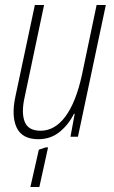

<svg xmlns="http://www.w3.org/2000/svg" viewBox="-20 -549 457 771"><path d="M134 10Q69 10 47 -36.5Q25 -83 42 -162L120 -529H157L79 -159Q65 -97 79 -60.5Q93 -24 143 -24Q200 -24 242.5 -81Q285 -138 309 -248L368 -529H405L293 0H263L280 -92H277Q255 -48 219 -19Q183 10 134 10ZM102 202 136 52 163 43H173L138 202Z"/></svg>

Font: Noto Sans Condensed ExtraLight
Style: Italic
Weight: 200
Width: 3
Italic angle: -12°
Designer: Monotype Design Team
Foundry: Monotype Imaging Inc.
Version: Version 2.013; ttfautohint (v1.8.4.7-5d5b)